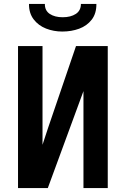

<svg xmlns="http://www.w3.org/2000/svg" viewBox="-20 -960 640 980"><path d="M406 0V-495L224 0H72V-725H197V-221L226 -309L368 -725H530V0ZM128 -940H209Q208.5 -906 234 -889Q259.5 -872 300 -872Q341 -872 367 -889Q393 -906 393 -940H472Q472.5 -891 448 -859.5Q423.5 -828 384 -813.5Q344.5 -799 298 -799Q254 -799 215 -814.2Q176 -829.5 151.8 -861.2Q127.5 -893 128 -940Z"/></svg>

Font: JuliaMono
Style: Bold
Weight: 700
Monospace: yes
Designer: cormullion
Foundry: corm
Version: Version 0.055; ttfautohint (v1.8.4)